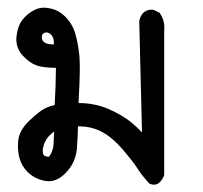

<svg xmlns="http://www.w3.org/2000/svg" viewBox="-20 -288 540 511"><path d="M191.4 48.3Q189.5 48.3 187.5 48.3Q187 78.1 184.6 107.9Q181.2 146 153.8 173.3Q132.8 194.3 109.9 194.3Q105 194.3 100.1 193.4Q71.8 188 53.7 169.9Q37.6 153.8 32.2 133.8Q27.8 119.1 27.8 101.1Q27.8 94.2 28.3 87.4Q30.8 59.1 58.1 33.2Q85.4 7.3 99.6 0.5Q111.3 -5.4 125.5 -8.3Q128.4 -56.2 128.9 -107.4Q93.8 -107.9 77.6 -113.8Q59.1 -120.1 40.5 -140.1Q23.4 -158.7 23.4 -184.1Q23.4 -187.5 23.9 -190.9Q26.9 -219.7 41 -236.8Q54.7 -253.4 72.3 -261.7Q84 -267.6 97.2 -267.6Q105.5 -267.6 115.7 -265.1Q137.7 -260.3 155.8 -241.5Q173.8 -222.7 181.2 -195.6Q188.5 -168.5 191.4 -138.2Q192.4 -127.9 192.4 -101.6Q192.4 -75.2 189 -13.7Q189.5 -13.7 189.9 -13.7Q230.5 -13.7 266.1 1Q305.7 17.6 332 40Q346.7 52.2 357.9 64.5L350.6 -231.9Q353 -244.6 360.8 -253.4Q370.1 -262.2 382.8 -262.2Q388.7 -262.2 391.1 -260.7L404.8 -253.9L405.8 -252.4Q417.5 -235.4 417.5 -214.4Q417.5 -210.9 417 -207.5V178.2Q406.7 203.6 389.2 203.6Q384.3 203.6 377.4 200.7Q356 176.8 346.2 160.9Q336.4 145 306.2 109.4Q276.4 74.7 245.6 60.1Q220.2 48.3 191.4 48.3ZM100.1 88.9Q98.1 92.8 95.9 100.3Q93.8 107.9 93.8 112.5Q93.8 117.2 94.2 118.2Q94.7 123 96.7 125Q101.1 128.9 106.9 128.9Q108.9 128.9 110.8 128.9Q122.1 113.3 122.6 93.8Q123 78.1 124 62Q106.9 74.7 100.1 88.9ZM123.5 -172.9Q123.5 -188 116.2 -195.3Q109.9 -201.7 103.5 -201.7Q101.1 -201.7 98.6 -200.7Q91.3 -197.8 91.3 -189.5Q91.3 -178.7 100.6 -173.8Q108.4 -169.9 119.1 -169.9Q121.1 -169.9 123.5 -169.9Q123.5 -171.4 123.5 -172.9Z"/></svg>

Font: Bakudai
Style: Bold
Weight: 700
Version: Version 1.48